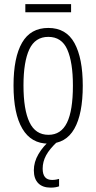

<svg xmlns="http://www.w3.org/2000/svg" viewBox="-20 -674 458 914"><path d="M374 -266.1Q374 -131.3 333.7 -60.8Q293.5 9.8 210.4 9.8Q128.4 9.8 86.4 -61.5Q44.4 -132.8 44.4 -267.1Q44.4 -400.4 85 -470.7Q125.5 -541 210 -541Q294.9 -541 334.5 -469Q374 -397 374 -266.1ZM91.8 -267.1Q91.8 -151.9 120.4 -92Q148.9 -32.2 210.9 -32.2Q270.5 -32.2 298.8 -89.8Q327.1 -147.5 327.1 -266.6Q327.1 -377 300.5 -437.7Q273.9 -498.5 210 -498.5Q147.5 -498.5 119.6 -439.2Q91.8 -379.9 91.8 -267.1ZM318.4 -654.3V-615.7H100.6V-654.3ZM183.1 128.9Q183.1 182.6 228 182.6Q237.8 182.6 247.1 180.9Q256.3 179.2 261.2 177.7V212.9Q253.9 215.8 243.7 217.5Q233.4 219.2 221.2 219.2Q182.6 219.2 161.9 198Q141.1 176.8 141.1 136.7Q141.1 97.2 163.1 59.6Q185.1 22 223.1 -10.3L253.4 0Q215.8 35.2 199.5 65.4Q183.1 95.7 183.1 128.9Z"/></svg>

Font: Open Sans Condensed Light
Style: Regular
Weight: 300
Width: 3
Designer: Monotype Design Team
Foundry: Monotype Imaging Inc.
Version: Version 3.003; ttfautohint (v1.8.4)